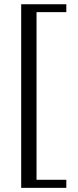

<svg xmlns="http://www.w3.org/2000/svg" viewBox="-20 -698 373 916"><path d="M81.1 198.2V-677.7H296.4V-640.1H154.3V159.7H296.4V198.2Z"/></svg>

Font: Doulos SIL Phon
Style: Regular
Weight: 400
Designer: Walt Agee, Victor Gaultney, Peter Martin, Debbi Hosken, Becca Hirsbrunner
Foundry: SIL International
Version: Version 5.000